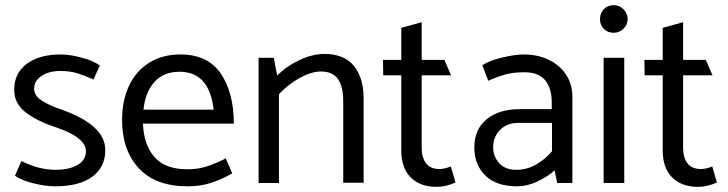

<svg xmlns="http://www.w3.org/2000/svg" viewBox="-20 -709 2821 744"><path d="M193 13Q287 13 337.5 -24Q388 -61 388 -128Q388 -222 225 -282Q171 -300 142 -319Q113 -338 112 -364Q112 -395 140.5 -414.5Q169 -434 214 -434Q251 -434 280 -425Q309 -416 342 -401L367 -455Q341 -474 295.5 -486Q250 -498 216 -498Q132 -498 83.5 -461.5Q35 -425 35 -361Q35 -308 79 -274Q123 -240 193 -217Q313 -177 313 -123Q313 -89 281 -70Q249 -51 194 -51Q131 -51 63 -85L38 -28Q65 -9 112 2Q159 13 193 13Z M679 -498Q609 -498 557.5 -465.5Q506 -433 479.5 -375.5Q453 -318 453 -244Q453 -127 518 -57Q583 13 707 13Q757 13 798 -0.5Q839 -14 880 -37L855 -95Q810 -73 777.5 -63Q745 -53 706 -53Q620 -53 578.5 -100.5Q537 -148 534 -230H886Q886 -350 835.5 -424Q785 -498 679 -498ZM676 -431Q791 -431 808 -284H536Q543 -352 578.5 -391.5Q614 -431 676 -431Z M1223 -432Q1270 -432 1290 -402Q1310 -372 1310 -318V-1H1389V-329Q1389 -407 1351.5 -453.5Q1314 -500 1237 -500Q1191 -500 1140 -476Q1089 -452 1054 -416L1041 -485H982V0H1061V-344Q1096 -382 1141.5 -407Q1187 -432 1223 -432Z M1614 -623 1535 -601V-477H1464L1465 -417H1535V-126Q1535 -58 1571.5 -21.5Q1608 15 1671 15Q1709 15 1745 -2L1727 -64Q1702 -54 1683 -54Q1648 -54 1631 -76Q1614 -98 1614 -137V-417H1728L1702 -477H1614Z M2012 -429Q2067 -429 2092.5 -398Q2118 -367 2118 -313V-286H1993Q1914 -286 1866 -247Q1818 -208 1818 -138Q1818 -71 1860.5 -29Q1903 13 1984 13Q2022 13 2062 -5.5Q2102 -24 2129 -49L2139 0H2198V-335Q2198 -382 2174 -419Q2150 -456 2107 -477Q2064 -498 2009 -498Q1976 -498 1925.5 -486Q1875 -474 1849 -456L1872 -396Q1908 -412 1938.5 -420.5Q1969 -429 2012 -429ZM1991 -233H2119V-123Q2092 -91 2056.5 -71Q2021 -51 1982 -51Q1937 -51 1914 -77Q1891 -103 1891 -138Q1891 -178 1917.5 -205.5Q1944 -233 1991 -233Z M2412 -635Q2412 -657 2396 -673Q2380 -689 2358 -689Q2335 -689 2320 -673.5Q2305 -658 2305 -635Q2305 -612 2320 -597Q2335 -582 2358 -582Q2380 -582 2396 -597.5Q2412 -613 2412 -635ZM2319 -485V0H2399V-485Z M2627 -623 2548 -601V-477H2477L2478 -417H2548V-126Q2548 -58 2584.5 -21.5Q2621 15 2684 15Q2722 15 2758 -2L2740 -64Q2715 -54 2696 -54Q2661 -54 2644 -76Q2627 -98 2627 -137V-417H2741L2715 -477H2627Z"/></svg>

Font: Catamaran
Style: Regular
Weight: 400
Designer: Pria Ravichandran
Version: Version 1.000;PS 001.000;hotconv 1.0.70;makeotf.lib2.5.58329